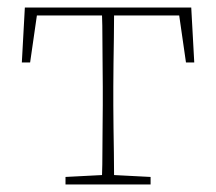

<svg xmlns="http://www.w3.org/2000/svg" viewBox="-20 -490 574 510"><path d="M38 -324 46 -470H488L496 -324H474L456 -449H283Q283 -424 282.5 -390Q282 -356 281.5 -321.5Q281 -287 281 -260V-210Q281 -184 281.5 -151Q282 -118 282.5 -84.5Q283 -51 283 -25L380 -20V0H154V-20L251 -25Q252 -51 252 -84.5Q252 -118 252.5 -151Q253 -184 253 -210V-260Q253 -287 252.5 -321.5Q252 -356 252 -390Q252 -424 251 -449H78L60 -324Z"/></svg>

Font: Source Serif Pro ExtraLight
Style: Regular
Weight: 200
Designer: Frank Grießhammer
Foundry: Adobe Systems Incorporated
Version: Version 3.001;hotconv 1.0.111;makeotfexe 2.5.65597